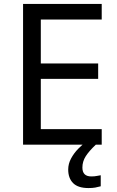

<svg xmlns="http://www.w3.org/2000/svg" viewBox="-20 -734 596 974"><path d="M496 0H97V-714H496V-635H187V-412H478V-334H187V-79H496ZM398 116Q398 161 443 161Q460 161 471.5 158.5Q483 156 491 155V211Q477 215 463 217.5Q449 220 429 220Q376 220 351 195Q326 170 326 126Q326 97 340.5 70Q355 43 376.5 21Q398 -1 418 -15L466 0Q432 32 415 58.5Q398 85 398 116Z"/></svg>

Font: Noto Sans Bengali UI
Style: Regular
Weight: 400
Designer: Jelle Bosma - Monotype Design Team
Foundry: Monotype Imaging Inc.
Version: Version 2.003; ttfautohint (v1.8.4.7-5d5b)